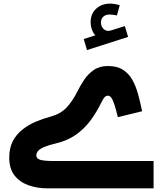

<svg xmlns="http://www.w3.org/2000/svg" viewBox="-20 -1036 894 1056"><path d="M638.7 -1007.3Q608.9 -1016.1 585.9 -1016.1Q538.6 -1016.1 508.5 -987.8Q478.5 -959.5 478.5 -914.6Q478.5 -893.6 485.4 -874Q492.2 -854.5 504.4 -841.8L440.4 -821.3L458.5 -760.7L684.6 -833L666.5 -892.6L593.8 -869.6Q583.5 -866.2 575.2 -866.2Q558.6 -866.2 546.9 -879.6Q535.2 -893.1 535.2 -912.1Q535.2 -932.1 548.1 -944.1Q561 -956.1 582 -956.1Q590.3 -956.1 603.3 -954.6Q616.2 -953.1 623 -951.2ZM628.4 -391.6 761.7 -424.3Q751.5 -473.6 739.3 -518.3Q727.1 -563 707.3 -597.9Q687.5 -632.8 655.5 -652.8Q623.5 -672.9 573.7 -672.9Q527.3 -672.9 495.6 -650.9Q463.9 -628.9 442.4 -596.4Q420.9 -564 405.3 -532.2Q378.9 -479.5 346.2 -444.6Q313.5 -409.7 256.8 -394Q215.8 -383.3 175.8 -366.2Q135.7 -349.1 102.8 -323Q69.8 -296.9 50.3 -259.3Q30.8 -221.7 30.8 -168.9Q30.8 -108.9 59.3 -71.8Q87.9 -34.7 136 -17.3Q184.1 0 242.7 0H824.7V-150.4H280.3Q222.7 -150.4 201.2 -157Q179.7 -163.6 179.7 -181.2Q179.7 -194.8 189.9 -206.3Q200.2 -217.8 223.6 -227.8Q247.1 -237.8 286.6 -247.1Q350.6 -262.2 397 -294.7Q443.4 -327.1 477.3 -372.8Q511.2 -418.5 538.1 -473.6Q542 -481.9 546.9 -490.2Q551.8 -498.5 558.1 -504.2Q564.5 -509.8 572.8 -509.8Q584.5 -509.8 593 -497.3Q601.6 -484.9 609.9 -458.7Q618.2 -432.6 628.4 -391.6Z"/></svg>

Font: Estedad-FD-VF Thin
Style: Regular
Weight: 100
Designer: Amin Abedi
Version: Version 5.0